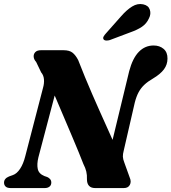

<svg xmlns="http://www.w3.org/2000/svg" viewBox="-26 -955 870 975"><path d="M169 -156 274.5 -556.5 216.5 -551.5Q238 -502 259.5 -451.8Q281 -401.5 301.5 -353Q322 -304.5 340.5 -261.2Q359 -218 373.5 -182.2Q388 -146.5 397.5 -122Q408 -102 412.2 -83.8Q416.5 -65.5 415.5 -44.5Q415.5 -23 426 -11.5Q436.5 0 457 0H603Q625 0 633.5 -16.5Q642 -33 632.5 -54L605.5 -129Q598.5 -146.5 598 -159.5Q597.5 -172.5 602.5 -191L658.5 -434.5Q666.5 -465.5 678 -486.8Q689.5 -508 707 -524.5Q724.5 -541 750.5 -556Q788.5 -578.5 806.5 -602.8Q824.5 -627 824.5 -657.5Q825 -689.5 804.8 -706.8Q784.5 -724 754 -724Q710.5 -724 679 -691.8Q647.5 -659.5 630 -593.5L519.5 -136.5L581 -163.5Q565.5 -200 548.8 -237.8Q532 -275.5 514.2 -315Q496.5 -354.5 478.2 -395.2Q460 -436 441.8 -478Q423.5 -520 405.8 -563Q388 -606 371 -650Q358 -675 342.2 -687.5Q326.5 -700 296.5 -700H182Q162.5 -700 153.2 -690.2Q144 -680.5 145 -666.8Q146 -653 157.5 -640.5L183 -587.5Q195.5 -573 197.2 -552.2Q199 -531.5 192.5 -509L102.5 -162.5Q92.5 -122.5 76 -97.8Q59.5 -73 39.5 -66L20 -59Q-5.5 -48.5 -5.5 -27.5Q-5.5 -15.5 2.5 -7.8Q10.5 0 28.5 0H201.5Q216 0 225.2 -7.2Q234.5 -14.5 234.5 -28Q234.5 -38 228.8 -45Q223 -52 214 -56L199.5 -61Q171 -72.5 165.8 -96.8Q160.5 -121 169 -156ZM589.5 -873Q617.5 -905 645 -922Q672.5 -939 701 -933Q727.5 -927.5 734.8 -905.8Q742 -884 730.5 -862Q718.5 -835 694.8 -819Q671 -803 635 -790.5L531.5 -751.5Q522 -748.5 512.5 -749.2Q503 -750 499.5 -756Q496 -762.5 500.5 -770.2Q505 -778 512 -785.5Z"/></svg>

Font: Fraunces
Style: Bold Italic
Weight: 700
Italic angle: -16°
Version: Version 1.000;[b76b70a41]